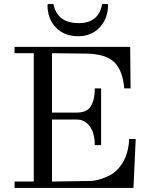

<svg xmlns="http://www.w3.org/2000/svg" viewBox="-20 -918 738 938"><path d="M611 -239H643L632 0H51V-31H145V-658H51V-689H616L618 -486H587Q580 -573 539 -613.5Q498 -654 405 -656L234 -658V-368H356Q399 -368 420 -393Q443 -425 443 -486H474V-209H443Q443 -268 418.5 -301Q394 -334 356 -334H234V-31L421 -34Q449 -34 488 -49Q528 -64 547 -83Q607 -139 611 -239ZM505 -898 508 -895Q508 -829 468 -785Q427 -741 363 -741Q294 -741 253 -783.5Q212 -826 212 -895L215 -898H241Q260 -805 365 -805Q462 -805 479 -898Z"/></svg>

Font: GFS Didot
Style: Regular
Weight: 400
Designer: Takis Katsoulidis and George D. Matthiopoulos
Foundry: Takis Katsoulidis and George D. Matthiopoulos
Version: Version 1.0